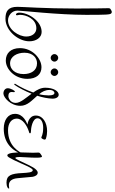

<svg xmlns="http://www.w3.org/2000/svg" viewBox="205 -872 675 1125"><g transform="rotate(90 542.5 -309.5)"><path d="M90 -4C159 -4 222 -78 222 -144C222 -183 201 -216 167 -216C104 -216 54 -139 54 -85C54 -63 73 -59 69 -76C67 -84 67 -85 67 -91C67 -123 89 -185 146 -185C175 -185 194 -160 194 -126C194 -82 154 -19 99 -19C71 -19 42 -42 42 -74C42 -98 67 -313 67 -476C67 -595 66 -618 58 -624C56 -626 53 -627 50 -627C44 -627 38 -622 34 -620C29 -617 28 -613 28 -608C28 -604 30 -517 30 -422C30 -228 20 -108 20 -74C20 -19 46 -4 90 -4Z M352 -31C309 -31 289 -74 289 -115C289 -167 321 -189 351 -189C394 -189 414 -153 414 -110C414 -58 384 -31 352 -31ZM335 -6C386 -6 442 -59 442 -132C442 -186 415 -215 374 -215C323 -215 262 -162 262 -89C262 -35 292 -6 335 -6ZM297 -291C297 -279 307 -269 319 -269C331 -269 341 -279 341 -291C341 -303 331 -313 319 -313C307 -313 297 -303 297 -291ZM381 -291C381 -279 391 -269 403 -269C415 -269 425 -279 425 -291C425 -303 415 -313 403 -313C391 -313 381 -303 381 -291Z M470 -59 476 -55C496 -84 514 -120 529 -157C554 -123 583 -92 583 -64C583 -34 557 -21 543 -21C526 -21 519 -29 519 -40C519 -44 520 -51 520 -54C520 -56 519 -59 516 -59C512 -59 497 -36 497 -17C497 -5 508 8 528 8C551 8 600 -34 600 -91C600 -133 567 -160 541 -190C551 -221 557 -252 558 -278C559 -300 549 -316 535 -316C514 -316 494 -285 494 -237C494 -212 506 -189 522 -167C510 -132 492 -94 470 -59ZM507 -262C507 -283 518 -291 524 -291C534 -291 539 -280 539 -257C539 -240 537 -221 532 -201C517 -219 507 -238 507 -262Z M792 -241C777 -246 762 -248 748 -248C699 -248 657 -223 657 -182C657 -138 710 -133 710 -133C698 -128 647 -109 647 -60C647 -19 683 6 734 6C817 6 863 -42 885 -106L882 -108C870 -87 840 -19 743 -19C700 -19 675 -41 675 -70C675 -105 716 -130 750 -141C756 -143 761 -143 761 -148C761 -150 759 -153 752 -153C732 -153 673 -162 673 -192C673 -213 697 -225 728 -225C772 -225 780 -214 787 -214C791 -214 798 -228 798 -233C798 -237 796 -240 792 -241Z M897 -218C893 -218 884 -211 881 -209C878 -207 874 -203 874 -198C874 -195 875 -173 875 -165C875 -157 873 -114 873 -93C873 -75 874 -15 890 -15C895 -15 899 -19 902 -24C913 -42 921 -59 935 -90C944 -110 965 -164 977 -164C991 -164 992 -134 994 -103C997 -36 1008 -10 1050 -10C1075 -10 1083 -19 1084 -21C1085 -24 1085 -26 1083 -26C1079 -26 1074 -24 1065 -24C1042 -24 1027 -40 1024 -76C1020 -113 1018 -148 1016 -163C1014 -175 1007 -193 992 -193C970 -193 951 -148 938 -121C928 -100 912 -62 906 -62C901 -62 900 -73 900 -90C900 -108 904 -148 904 -182C904 -195 904 -218 897 -218Z"/></g></svg>

Font: Stalemate
Style: Regular
Weight: 400
Designer: Astigmatic (AOETI)
Foundry: Astigmatic (AOETI)
Version: Version 001.000